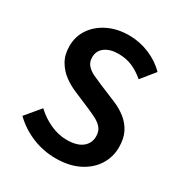

<svg xmlns="http://www.w3.org/2000/svg" viewBox="-178 -882 971 1026"><g transform="rotate(30 308.0 -369.0)"><path d="M310 14Q234 14 165 -14.5Q96 -43 44 -94L120 -185Q160 -147 210.5 -124Q261 -101 312 -101Q375 -101 407.5 -127Q440 -153 440 -195Q440 -226 425 -245Q410 -264 384.5 -277.5Q359 -291 326 -305L225 -348Q189 -363 154.5 -388Q120 -413 97.5 -451.5Q75 -490 75 -543Q75 -603 107 -650Q139 -697 195.5 -724.5Q252 -752 324 -752Q389 -752 449 -727Q509 -702 552 -658L484 -574Q449 -604 410.5 -621Q372 -638 324 -638Q272 -638 241 -615Q210 -592 210 -552Q210 -523 226.5 -504Q243 -485 269.5 -472.5Q296 -460 327 -447L426 -406Q470 -388 503.5 -361.5Q537 -335 556 -297.5Q575 -260 575 -206Q575 -146 543.5 -96Q512 -46 452.5 -16Q393 14 310 14Z"/></g></svg>

Font: Noto Sans SC SemiBold
Style: Regular
Weight: 600
Designer: Ryoko NISHIZUKA 西塚涼子 (kana, bopomofo & ideographs); Paul D. Hunt (Latin, Greek & Cyrillic); Sandoll Communications 산돌커뮤니
Foundry: Adobe
Version: Version 2.004-H2;hotconv 1.0.118;makeotfexe 2.5.65603